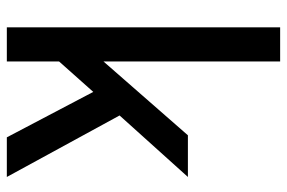

<svg xmlns="http://www.w3.org/2000/svg" viewBox="-159 -681 840 562"><g transform="rotate(90 261.0 -400.0)"><path d="M498 0H382L249 -253L160 -153V0H60V-800H160V-283L376 -530H498L318 -330Z"/></g></svg>

Font: Tanohe Sans Medium
Style: Regular
Weight: 500
Designer: Village Type and Design LLC
Foundry: Cooper Hewitt Smithsonian Design Museum
Version: Version 1.00;September 29, 2021;FontCreator 13.0.0.2655 64-b